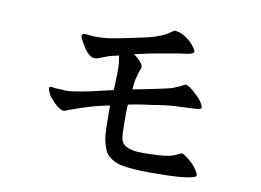

<svg xmlns="http://www.w3.org/2000/svg" viewBox="-70 -755 1141 840"><g transform="rotate(10 500.0 -335.0)"><path d="M424 -348Q425 -363 425.5 -375Q426 -387 427 -424Q427 -459 426 -467L421 -501Q398 -496 383.5 -492Q369 -488 346.5 -478.5Q324 -469 314 -471Q303 -472 292 -481Q281 -490 272.5 -503Q264 -516 257.5 -527Q251 -538 247.5 -545.5Q244 -553 244 -558Q244 -563 250 -566Q254 -569 272.5 -566.5Q291 -564 314 -564Q334 -564 359 -567Q384 -570 431.5 -580Q479 -590 512 -597Q545 -604 561 -609.5Q577 -615 594 -622Q611 -629 624 -639Q637 -649 642 -650Q647 -651 661.5 -647Q676 -643 691.5 -633Q707 -623 718 -611.5Q729 -600 736.5 -588Q744 -576 742 -572Q740 -568 731.5 -564.5Q723 -561 709 -559.5Q695 -558 682.5 -556Q670 -554 605 -542.5Q540 -531 525 -527L485 -518Q507 -501 517 -488.5Q527 -476 526.5 -469Q526 -462 521.5 -450.5Q517 -439 512 -419.5Q507 -400 507 -395L504 -365Q527 -369 550.5 -374Q574 -379 599 -384Q624 -389 644 -393.5Q664 -398 672 -400.5Q680 -403 695.5 -409.5Q711 -416 719 -421Q727 -426 730.5 -426Q734 -426 742 -422.5Q750 -419 765.5 -405.5Q781 -392 792 -380.5Q803 -369 810.5 -355.5Q818 -342 816 -337Q813 -331 792 -329.5Q771 -328 736 -327Q701 -326 675 -323.5Q649 -321 600 -313Q551 -307 521 -301L496 -296Q495 -275 494.5 -265.5Q494 -256 495 -199Q495 -168 497.5 -151Q500 -134 508 -124.5Q516 -115 532.5 -108.5Q549 -102 571 -100Q594 -98 631 -100Q668 -101 687.5 -103Q707 -105 722 -109Q737 -113 749.5 -120Q762 -127 767.5 -127Q773 -127 790.5 -113.5Q808 -100 818.5 -89Q829 -78 838.5 -62.5Q848 -47 846 -41Q843 -35 824 -31Q805 -27 785.5 -25Q766 -23 721 -21Q676 -20 646 -20Q605 -20 570 -22.5Q535 -25 512.5 -30Q490 -35 468.5 -49Q447 -63 438.5 -84Q430 -105 426 -125Q422 -145 421 -176Q420 -207 420 -250V-279Q393 -273 369 -267.5Q345 -262 302 -248L262 -234Q246 -229 237.5 -225Q229 -221 226 -221Q218 -220 205.5 -227Q193 -234 181.5 -246Q170 -258 162 -267.5Q154 -277 148 -291.5Q142 -306 144 -309.5Q146 -313 150 -314Q154 -315 162 -313Q170 -311 189 -311L223 -309Q238 -309 278 -316Q318 -323 343 -329L424 -348Z"/></g></svg>

Font: ChillKai
Style: Regular
Weight: 400
Designer: ChillType
Foundry: 寒蝉字型
Version: Version 2.000